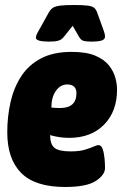

<svg xmlns="http://www.w3.org/2000/svg" viewBox="-20 -738 494 766"><path d="M240 8Q120 8 64.5 -48Q9 -104 9 -210Q9 -273 22 -330.5Q35 -388 64.5 -433.5Q94 -479 143.5 -505Q193 -531 266 -531Q325 -531 361 -515.5Q397 -500 415.5 -476Q434 -452 440.5 -426.5Q447 -401 447 -381Q447 -293 395 -240.5Q343 -188 256 -188Q217 -188 180 -199Q180 -163 197 -148.5Q214 -134 262 -134Q296 -134 318 -140.5Q340 -147 353 -153Q366 -159 373 -159Q384 -159 389.5 -143.5Q395 -128 397 -106.5Q399 -85 399 -68Q399 -40 362 -16Q325 8 240 8ZM219 -307Q285 -307 285 -366Q285 -401 248 -401Q221 -401 203 -375.5Q185 -350 185 -309Q193 -308 202 -307.5Q211 -307 219 -307ZM175 -572Q123 -572 123 -588Q123 -596 134 -615L174 -687Q181 -700 190.5 -706.5Q200 -713 219.5 -715.5Q239 -718 275 -718Q312 -718 330.5 -715.5Q349 -713 356.5 -706Q364 -699 368 -687L394 -615Q399 -602 399 -592Q399 -581 386 -576.5Q373 -572 343 -572Q324 -572 313.5 -575Q303 -578 296 -590L270 -635L234 -590Q225 -579 212 -575.5Q199 -572 175 -572Z"/></svg>

Font: Asap Condensed Condensed Black
Style: Italic
Weight: 900
Width: 3
Italic angle: -6°
Designer: Pablo Cosgaya
Foundry: Omnibus-Type
Version: Version 3.001; ttfautohint (v1.8.4.7-5d5b)